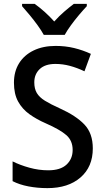

<svg xmlns="http://www.w3.org/2000/svg" viewBox="-20 -961 541 991"><path d="M459 -195Q459 -100 395.5 -45Q332 10 225 10Q173 10 126.5 1Q80 -8 45 -26V-128Q83 -109 131.5 -95.5Q180 -82 229 -82Q292 -82 323.5 -111.5Q355 -141 355 -187Q355 -235 322.5 -263.5Q290 -292 215 -325Q169 -345 132 -371.5Q95 -398 73.5 -437Q52 -476 52 -534Q52 -592 78.5 -634.5Q105 -677 153.5 -700.5Q202 -724 267 -724Q318 -724 363 -713Q408 -702 449 -683L416 -593Q378 -611 341 -621Q304 -631 266 -631Q213 -631 185 -604.5Q157 -578 157 -536Q157 -503 170 -481Q183 -459 212 -441Q241 -423 290 -401Q372 -364 415.5 -318.5Q459 -273 459 -195ZM206 -781Q194 -803 174.5 -830Q155 -857 133.5 -883Q112 -909 94 -929V-941H159Q183 -924 209.5 -900.5Q236 -877 260 -850Q285 -878 310.5 -900Q336 -922 361 -941H428V-929Q410 -910 388 -884Q366 -858 346 -830.5Q326 -803 314 -781Z"/></svg>

Font: Noto Sans Sinhala SemiCondensed Medium
Style: Regular
Weight: 500
Width: 4
Designer: Jelle Bosma - Monotype Design Team
Foundry: Monotype Imaging Inc.
Version: Version 2.006; ttfautohint (v1.8.4.7-5d5b)